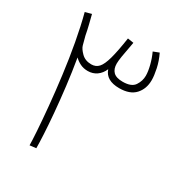

<svg xmlns="http://www.w3.org/2000/svg" viewBox="-163 -784 831 894"><g transform="rotate(30 253.0 -337.5)"><path d="M161 -3 127 1Q127 -20 123.5 -74.5Q120 -129 113 -203Q106 -277 95.5 -359.5Q85 -442 70.5 -521.5Q56 -601 39 -665L73 -674Q79 -650 85.5 -624Q92 -598 97 -571L109 -526Q113 -510 133.5 -489.5Q154 -469 187 -469Q211 -469 226 -485.5Q241 -502 252.5 -543.5Q264 -585 275 -659L307 -654Q296 -597 292 -571Q288 -545 288 -532Q288 -503 303.5 -487.5Q319 -472 354 -472Q401 -472 417.5 -497Q434 -522 434 -550Q434 -573 426 -604.5Q418 -636 405 -664L436 -676Q453 -641 460.5 -605.5Q468 -570 468 -546Q468 -499 440 -468.5Q412 -438 355 -438Q284 -438 267 -489Q256 -463 235.5 -448.5Q215 -434 188 -434Q165 -434 147 -443Q129 -452 116 -465Q128 -394 136.5 -323Q145 -252 150.5 -189Q156 -126 158.5 -77.5Q161 -29 161 -3Z"/></g></svg>

Font: Noto Sans Arabic SemCond ExtLt
Style: Regular
Weight: 200
Width: 4
Designer: Monotype Design Team, Nadine Chahine, Nizar Qandah and Khaled Hosny
Foundry: Monotype Imaging Inc.
Version: Version 2.012; ttfautohint (v1.8.4.7-5d5b)